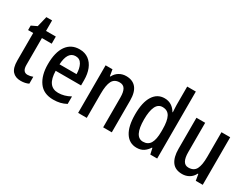

<svg xmlns="http://www.w3.org/2000/svg" viewBox="-64 -1318 2458 1887"><g transform="rotate(30 1165.5 -375.0)"><path d="M230 -75Q259 -75 290 -87V-9Q273 0 250 5Q227 10 201 10Q140 10 107 -27Q74 -64 74 -147V-459H16V-510L79 -540L108 -659H173V-540H284V-459H173V-154Q173 -75 230 -75Z M551 -549Q612 -549 654 -518Q696 -487 717.5 -433Q739 -379 739 -308V-248H451Q454 -72 579 -72Q649 -72 716 -110V-25Q683 -7 648 1.5Q613 10 570 10Q460 10 406 -65.5Q352 -141 352 -266Q352 -403 404 -476Q456 -549 551 -549ZM551 -471Q460 -471 452 -322H645Q645 -385 622 -428Q599 -471 551 -471Z M1079 -550Q1153 -550 1192 -503Q1231 -456 1231 -360V0H1133V-339Q1133 -401 1114.5 -432.5Q1096 -464 1054 -464Q995 -464 971 -418Q947 -372 947 -274V0H849V-540H927L939 -468H945Q965 -508 1000.5 -529Q1036 -550 1079 -550Z M1516 10Q1433 10 1387 -61.5Q1341 -133 1341 -269Q1341 -405 1387 -477.5Q1433 -550 1515 -550Q1559 -550 1592.5 -529Q1626 -508 1648 -470H1652Q1651 -492 1649.5 -513.5Q1648 -535 1648 -552V-760H1746V0H1668L1653 -67H1648Q1625 -31 1593.5 -10.5Q1562 10 1516 10ZM1541 -73Q1597 -73 1623 -116.5Q1649 -160 1649 -249V-275Q1649 -371 1624 -418Q1599 -465 1540 -465Q1490 -465 1466 -414Q1442 -363 1442 -269Q1442 -73 1541 -73Z M2263 -540V0H2184L2172 -71H2166Q2146 -31 2111 -10.5Q2076 10 2033 10Q1954 10 1917 -41.5Q1880 -93 1880 -187V-540H1979V-207Q1979 -76 2055 -76Q2117 -76 2140.5 -122Q2164 -168 2164 -259V-540Z"/></g></svg>

Font: Noto Sans Myanmar Condensed Medium
Style: Regular
Weight: 500
Width: 3
Designer: Monotype Design Team
Foundry: Monotype Imaging Inc.
Version: Version 2.107; ttfautohint (v1.8.4.7-5d5b)